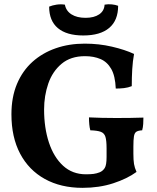

<svg xmlns="http://www.w3.org/2000/svg" viewBox="-20 -895 754 924"><path d="M377.1 9Q272.8 9 195.7 -33.7Q118.6 -76.4 76.8 -155.6Q35 -234.8 35 -344.9Q35 -427.3 61.6 -490.8Q88.3 -554.3 136.2 -597.4Q184.2 -640.4 248.3 -662.7Q312.3 -685 387.7 -685Q456.6 -685 518.9 -670.4Q581.1 -655.9 625.1 -635.4Q618.7 -600.9 616.4 -561.9Q614.1 -522.8 614.1 -480.4Q596.9 -473.3 576.8 -471Q556.8 -468.8 537.1 -468.8Q534.6 -529.9 515.2 -563.5Q495.9 -597.2 463.6 -610.9Q431.3 -624.7 389 -624.7Q320.1 -624.7 276.4 -588Q232.6 -551.4 212.4 -492.8Q192.2 -434.2 192.2 -368Q192.2 -279.6 215.5 -209Q238.9 -138.4 283.7 -97.3Q328.6 -56.2 393.4 -56.2Q415 -56.2 430.2 -58.1Q445.3 -60.1 459.9 -65.9Q475.4 -72.4 484.1 -86.6Q492.9 -100.8 492.9 -139.4V-181Q492.9 -218.6 487.4 -236.5Q481.9 -254.4 465 -260.7Q448 -266.9 414.7 -267.9Q411.2 -280.1 409.7 -296.3Q408.2 -312.4 408.2 -330.1Q432.9 -328.6 470 -327.9Q507 -327.1 539.1 -327.1Q570.1 -327.1 608.2 -327.6Q646.3 -328.1 670.2 -329.1Q670.2 -314.9 669.2 -298.5Q668.2 -282.1 664.2 -267.9Q645.7 -266.9 636.5 -261.2Q627.3 -255.5 624.6 -238.9Q621.9 -222.3 621.9 -189.4V-155.3Q621.9 -124.4 624.9 -106.1Q627.9 -87.8 637 -67.6Q592.4 -35 525.1 -13Q457.9 9 377.1 9ZM548.5 -867.1Q548.5 -796.9 505.5 -760.6Q462.6 -724.3 380.7 -724.3Q300.8 -724.3 258.6 -759.6Q216.5 -794.9 216.5 -863.1Q232.2 -869.7 252.6 -872.7Q272.9 -875.7 292.3 -872.6Q297.8 -842.4 324.1 -825.8Q350.4 -809.2 391.8 -809.2Q432.6 -809.2 457.2 -825.8Q481.8 -842.4 483.3 -872.6Q501.1 -875.7 518.1 -873.9Q535.2 -872.2 548.5 -867.1Z"/></svg>

Font: Vollkorn
Style: Regular
Weight: 400
Designer: Friedrich Althausen
Foundry: Friedrich Althausen
Version: Version 5.001